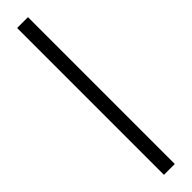

<svg xmlns="http://www.w3.org/2000/svg" viewBox="-330 -731 870 870"><g transform="rotate(-45 105.0 -295.5)"><path d="M140 174.5H70.5V-766.5H140Z"/></g></svg>

Font: Verano Sans
Style: Regular
Weight: 400
Designer: Lukasz Dziedzic with Adam Twardoch and Botio Nikoltchev
Foundry: tyPoland Lukasz Dziedzic
Version: Version 3.001;December 28, 2019;FontCreator 12.0.0.2547 64-b